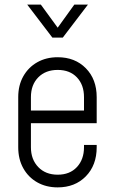

<svg xmlns="http://www.w3.org/2000/svg" viewBox="-20 -800 494 832"><path d="M230 12Q180 12 141.5 -9.8Q103 -31.5 81 -70.8Q59 -110 59 -162V-379Q59 -430.5 81 -469.5Q103 -508.5 141.5 -530.2Q180 -552 230 -552Q305 -552 352 -504.2Q399 -456.5 399 -379V-266H100V-321H344V-379Q344 -432.5 313.2 -464.8Q282.5 -497 230 -497Q177.5 -497 145.8 -464.8Q114 -432.5 114 -379V-162Q114 -109 145.8 -76Q177.5 -43 230 -43Q282.5 -43 313.2 -76Q344 -109 344 -162V-172H399V-162Q399 -84 352 -36Q305 12 230 12ZM207 -637 98 -780H157L230 -680L302 -780H361L252 -637Z"/></svg>

Font: Mohave Light Light
Style: Regular
Weight: 300
Version: Version 2.003